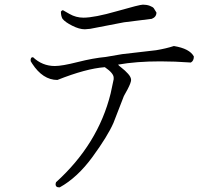

<svg xmlns="http://www.w3.org/2000/svg" viewBox="-20 -750 960 826"><path d="M251 -706 279 -690Q307 -674 339 -674Q386 -674 483.5 -702Q581 -730 595 -730Q611 -730 624.5 -725Q638 -720 642 -714L653 -696Q653 -677 633 -669L513 -654L368 -626Q347 -624 345 -624Q321 -624 290.5 -639.5Q260 -655 249 -669Q242 -681 242 -700Q246 -706 251 -706ZM488 -472Q489 -469 503.5 -458Q518 -447 531 -432.5Q544 -418 544 -406Q544 -395 529 -366L513 -337L468 -221Q443 -164 378 -75Q313 14 237 56Q219 57 219 42L221 34Q402 -130 456 -348L469 -409V-416Q469 -435 431 -461Q350 -455 227 -406Q164 -406 118 -477L112 -487Q110 -504 122 -504Q162 -466 216 -466Q247 -466 314 -483Q381 -500 435 -505L505 -517L652 -534Q694 -541 728 -552Q796 -541 814 -507Q814 -488 801 -481Q731 -486 670 -486Q566 -486 488 -472Z"/></svg>

Font: cwTeXMing
Style: Medium
Weight: 500
Version: Version 1.17